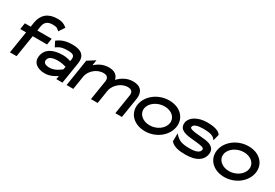

<svg xmlns="http://www.w3.org/2000/svg" viewBox="39 -1483 3347 2333"><g transform="rotate(30 1712.0 -316.0)"><path d="M69 -308H151L102 0H195L244 -308H445L459 -396H258L267 -456C277 -520 313 -552 384 -552C445 -552 447 -543 474 -521L482 -514L536 -595L530 -600C501 -623 473 -643 399 -643C271 -643 195 -577 175 -462L165 -396H83Z M430 -137C416 -46 483 11 596 11C665 11 728 -25 761 -48L753 0H839L886 -296C904 -407 846 -462 716 -462C622 -462 564 -439 515 -403L507 -397L544 -324L555 -332C599 -363 635 -371 702 -371C777 -371 802 -353 793 -298L789 -273C767 -281 725 -293 678 -293C550 -293 448 -250 430 -137ZM527 -138C535 -189 590 -204 664 -204C711 -204 756 -191 775 -186L769 -147C755 -135 687 -78 613 -78C552 -78 521 -97 527 -138Z M897 0H991L1020 -186C1028 -237 1057 -277 1091 -305C1121 -330 1164 -351 1215 -351C1270 -351 1290 -320 1282 -271L1239 0H1333L1362 -186C1366 -212 1377 -236 1390 -256C1402 -275 1418 -291 1434 -305C1464 -330 1506 -351 1557 -351C1612 -351 1632 -320 1624 -271L1581 0H1673L1718 -281C1733 -376 1690 -443 1580 -443C1489 -443 1424 -399 1375 -348C1363 -407 1320 -443 1238 -443C1159 -443 1097 -409 1049 -365L1061 -442L956 -375Z M1763 -226C1742 -95 1843 11 1999 11C2155 11 2287 -95 2308 -226C2329 -357 2230 -462 2074 -462C1918 -462 1784 -357 1763 -226ZM1855 -226C1868 -307 1960 -371 2060 -371C2160 -371 2229 -307 2216 -226C2203 -145 2113 -80 2014 -80C1914 -80 1842 -145 1855 -226Z M2368 -324C2355 -239 2420 -212 2495 -200C2556 -190 2637 -189 2688 -175C2711 -168 2722 -161 2719 -142C2712 -99 2660 -80 2577 -80C2476 -80 2427 -94 2377 -147L2359 -166L2358 -53L2360 -51C2404 0 2484 11 2569 11C2735 11 2803 -57 2816 -137C2826 -203 2790 -235 2745 -253C2679 -277 2564 -270 2496 -290C2473 -297 2462 -303 2465 -320C2471 -355 2527 -371 2603 -371C2695 -371 2738 -358 2766 -326L2778 -311L2800 -398L2799 -401C2770 -447 2688 -462 2610 -462C2472 -462 2380 -400 2368 -324Z M2876 -226C2855 -95 2956 11 3112 11C3268 11 3400 -95 3421 -226C3442 -357 3343 -462 3187 -462C3031 -462 2897 -357 2876 -226ZM2968 -226C2981 -307 3073 -371 3173 -371C3273 -371 3342 -307 3329 -226C3316 -145 3226 -80 3127 -80C3027 -80 2955 -145 2968 -226Z"/></g></svg>

Font: Charger Pro
Style: ExBdExtObl
Weight: 400
Designer: Jasper
Foundry: Cannot Into Space Fonts
Version: Version 1.09